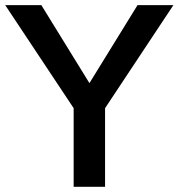

<svg xmlns="http://www.w3.org/2000/svg" viewBox="-22 -717 686 737"><path d="M505.9 -697.3H643.6L381.3 -301.8V0H260.7V-301.8L-2 -697.3H136.7L321.3 -397.9Z"/></svg>

Font: Estedad-FD SemiBold
Style: Regular
Weight: 600
Designer: Amin Abedi
Version: Version 7.3